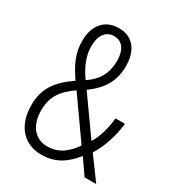

<svg xmlns="http://www.w3.org/2000/svg" viewBox="-176 -831 869 949"><g transform="rotate(30 258.5 -357.0)"><path d="M225 -724C147 -724 98 -670 98 -579C98 -507 124 -456 168 -391C81 -332 39 -272 39 -179C39 -65 100 10 204 10C286 10 340 -30 385 -87L446 0H512L419 -127C454 -182 479 -259 486 -329H432C427 -270 410 -212 385 -173L238 -380C308 -430 348 -490 348 -577C348 -673 300 -724 225 -724ZM224 -678C271 -678 297 -641 297 -578C297 -512 271 -459 210 -419C174 -468 150 -522 150 -579C150 -641 178 -678 224 -678ZM196 -353 354 -129C317 -75 272 -40 209 -40C139 -40 94 -93 94 -180C94 -255 124 -303 196 -353Z"/></g></svg>

Font: Noto Sans Armenian Condensed Light
Style: Regular
Weight: 300
Width: 3
Designer: Monotype Design Team
Foundry: Monotype Imaging Inc.
Version: Version 2.008